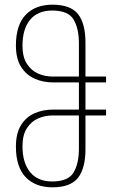

<svg xmlns="http://www.w3.org/2000/svg" viewBox="-20 -790 503 820"><path d="M204 10Q131 10 89.5 -33.5Q48 -77 48 -164Q48 -221 70 -256Q92 -291 128 -306.5Q164 -322 207 -322H317V-438H207Q164 -438 128 -454Q92 -470 70 -504.5Q48 -539 48 -596Q48 -683 89.5 -726.5Q131 -770 204 -770Q281 -770 313 -730Q345 -690 345 -607V-463H433V-438H345V-322H433V-297H345V-153Q345 -71 313 -30.5Q281 10 204 10ZM205 -463H317V-605Q317 -669 294 -707Q271 -745 203 -745Q141 -745 108.5 -705.5Q76 -666 76 -595Q76 -547 94.5 -518Q113 -489 142.5 -476Q172 -463 205 -463ZM203 -15Q271 -15 294 -53Q317 -91 317 -155V-297H205Q172 -297 142.5 -284Q113 -271 94.5 -242Q76 -213 76 -165Q76 -95 108.5 -55Q141 -15 203 -15Z"/></svg>

Font: Noto Serif Georgian ExtraCondensed Thin
Style: Regular
Weight: 100
Width: 2
Designer: Monotype Design Team, Akaki Razmadze
Foundry: Google LLC
Version: Version 2.003; ttfautohint (v1.8.4.7-5d5b)